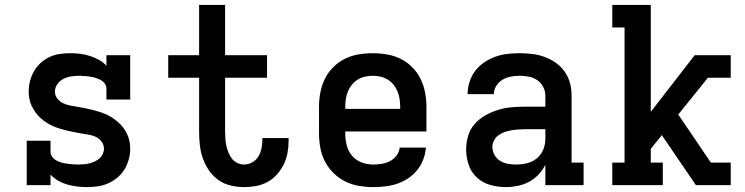

<svg xmlns="http://www.w3.org/2000/svg" viewBox="-20 -755 3040 783"><path d="M334 8Q314 8 294 5.5Q274 3 254.5 -2.5Q235 -8 217.5 -18Q200 -28 186 -43V0H89V-181H186V-136Q186 -125 193 -115.5Q200 -106 210 -100.5Q220 -95 231 -92Q242 -89 253 -87.5Q264 -86 275 -85Q286 -84 297 -84Q309 -84 320.5 -85Q332 -86 343.5 -88.5Q355 -91 365.5 -96Q376 -101 385 -108.5Q394 -116 399 -127Q404 -138 404 -149Q404 -164 394.5 -177Q385 -190 371.5 -196.5Q358 -203 343 -205.5Q328 -208 313 -210.5Q298 -213 283 -216Q268 -219 253 -222.5Q238 -226 223.5 -230.5Q209 -235 195.5 -241Q182 -247 169 -255.5Q156 -264 145 -274Q134 -284 125 -296.5Q116 -309 109.5 -322.5Q103 -336 100 -351Q97 -366 97 -381Q97 -403 102.5 -424.5Q108 -446 119 -465Q130 -484 146 -498.5Q162 -513 182 -522.5Q202 -532 223.5 -535Q245 -538 267 -538Q287 -538 307 -535.5Q327 -533 346 -527Q365 -521 382.5 -511.5Q400 -502 414 -487V-530H511V-349H414V-394Q414 -405 407 -414.5Q400 -424 390 -429Q380 -434 369.5 -437.5Q359 -441 348 -442.5Q337 -444 326 -445Q315 -446 303 -446Q287 -446 270.5 -443.5Q254 -441 239 -433.5Q224 -426 214 -412Q204 -398 204 -381Q204 -366 213.5 -353.5Q223 -341 236.5 -334.5Q250 -328 265 -325Q280 -322 295 -319.5Q310 -317 325 -314Q340 -311 354.5 -307.5Q369 -304 383.5 -299.5Q398 -295 412 -289Q426 -283 438.5 -274.5Q451 -266 462.5 -256Q474 -246 483 -234Q492 -222 498.5 -208Q505 -194 508 -179Q511 -164 511 -149Q511 -127 505 -105Q499 -83 487.5 -64Q476 -45 458.5 -30.5Q441 -16 420.5 -7Q400 2 378 5Q356 8 334 8Z M975 8Q948 8 920.5 1.5Q893 -5 870.5 -21Q848 -37 832 -60.5Q816 -84 807 -110Q798 -136 795 -163.5Q792 -191 792 -218V-438H666V-530H792V-735H898V-530H1069V-438H898V-218Q898 -204 899 -189.5Q900 -175 903 -161Q906 -147 911.5 -133.5Q917 -120 925.5 -108.5Q934 -97 947.5 -90.5Q961 -84 975 -84Q993 -84 1009 -93Q1025 -102 1034 -117.5Q1043 -133 1046.5 -150.5Q1050 -168 1050 -186Q1050 -187 1050 -188.5Q1050 -190 1050 -192H1157Q1157 -189 1157 -186.5Q1157 -184 1157 -181Q1157 -156 1152.5 -131.5Q1148 -107 1137 -84.5Q1126 -62 1109.5 -43.5Q1093 -25 1071 -13Q1049 -1 1024.5 3.5Q1000 8 975 8Z M1502 8Q1473 8 1443.5 3Q1414 -2 1388 -15Q1362 -28 1340.5 -49Q1319 -70 1305.5 -96Q1292 -122 1286.5 -151.5Q1281 -181 1281 -210V-320Q1281 -349 1286.5 -378Q1292 -407 1305 -433.5Q1318 -460 1339 -481Q1360 -502 1386 -515Q1412 -528 1441.5 -533Q1471 -538 1500 -538Q1529 -538 1558.5 -533Q1588 -528 1614 -515Q1640 -502 1661 -481Q1682 -460 1695 -433.5Q1708 -407 1713.5 -378Q1719 -349 1719 -320V-219H1388V-210Q1388 -186 1394 -162Q1400 -138 1416 -119.5Q1432 -101 1455 -92.5Q1478 -84 1502 -84Q1520 -84 1537.5 -87Q1555 -90 1570.5 -98Q1586 -106 1597 -120.5Q1608 -135 1610 -153H1717Q1715 -128 1706 -104.5Q1697 -81 1681.5 -61.5Q1666 -42 1645 -28Q1624 -14 1600.5 -6Q1577 2 1552 5Q1527 8 1502 8ZM1612 -311V-320Q1612 -336 1609.5 -352Q1607 -368 1601 -382.5Q1595 -397 1585 -409.5Q1575 -422 1561 -430.5Q1547 -439 1531.5 -442.5Q1516 -446 1500 -446Q1484 -446 1468.5 -442.5Q1453 -439 1439 -430.5Q1425 -422 1415 -409.5Q1405 -397 1399 -382.5Q1393 -368 1390.5 -352Q1388 -336 1388 -320V-311Z M2043 8Q2011 8 1980 -0.5Q1949 -9 1925.5 -30.5Q1902 -52 1891.5 -82.5Q1881 -113 1881 -145Q1881 -173 1889 -200.5Q1897 -228 1915.5 -249Q1934 -270 1958.5 -284Q1983 -298 2010 -306.5Q2037 -315 2065 -317.5Q2093 -320 2121 -320H2204V-365Q2204 -384 2195 -401Q2186 -418 2170.5 -428.5Q2155 -439 2136 -442.5Q2117 -446 2099 -446Q2081 -446 2063 -442.5Q2045 -439 2029.5 -430Q2014 -421 2004 -405Q1994 -389 1994 -371Q1994 -371 1994 -371Q1994 -371 1994 -371H1887Q1887 -371 1887 -371.5Q1887 -372 1887 -372Q1887 -397 1895 -421.5Q1903 -446 1918 -466Q1933 -486 1954.5 -500.5Q1976 -515 1999.5 -523.5Q2023 -532 2048 -535Q2073 -538 2099 -538Q2124 -538 2150 -535Q2176 -532 2200.5 -523Q2225 -514 2246.5 -499Q2268 -484 2283 -462.5Q2298 -441 2304.5 -416Q2311 -391 2311 -365V-92H2360V0H2204V-83Q2193 -61 2176 -43Q2159 -25 2137.5 -13.5Q2116 -2 2091.5 3Q2067 8 2043 8ZM2085 -84Q2107 -84 2129.5 -89.5Q2152 -95 2169.5 -109.5Q2187 -124 2195.5 -145Q2204 -166 2204 -189V-228H2121Q2107 -228 2093 -227Q2079 -226 2065 -223.5Q2051 -221 2038 -216.5Q2025 -212 2013.5 -204Q2002 -196 1995 -183Q1988 -170 1988 -156Q1988 -139 1996.5 -123.5Q2005 -108 2019.5 -99Q2034 -90 2051 -87Q2068 -84 2085 -84Z M2477 0V-92H2527V-643H2477V-735H2634V-299L2813 -530H2960V-438H2867L2746 -288L2879 -92H2960V0H2818L2679 -204L2634 -148V-92H2683V0Z"/></svg>

Font: Iosevka Slab Semibold Extended
Style: Regular
Weight: 600
Width: 7
Monospace: yes
Designer: Belleve Invis
Foundry: Belleve Invis
Version: Version 11.1.0; ttfautohint (v1.8.3)